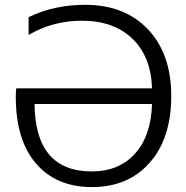

<svg xmlns="http://www.w3.org/2000/svg" viewBox="-20 -760 765 790"><path d="M97.7 -616.2V-689.5Q203.1 -740.2 330.1 -740.2Q493.2 -740.2 588.9 -639.2Q684.6 -538.1 684.6 -365.2Q684.6 -190.4 595.7 -90.3Q506.8 9.8 358.4 9.8Q211.9 9.8 128.4 -86.9Q44.9 -183.6 44.9 -362.3Q44.9 -377.9 46.9 -396.5H605.5Q601.6 -527.3 524.4 -601.1Q447.3 -674.8 317.4 -674.8Q197.3 -674.8 97.7 -616.2ZM605.5 -332H122.1Q125 -54.7 357.4 -54.7Q469.7 -54.7 535.6 -127.9Q601.6 -201.2 605.5 -332Z"/></svg>

Font: Mgen+ 1c regular
Style: Regular
Weight: 400
Designer: [Source Han Sans]
Ryoko NISHIZUKA  (kana & ideographs); Paul D. Hunt (Latin, Greek & Cyrillic); Wenlong ZHANG  (bopomofo
Version: Version 1.059.20150602